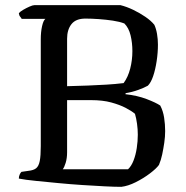

<svg xmlns="http://www.w3.org/2000/svg" viewBox="-20 -724 721 744"><path d="M450 0Q425 0 385.5 -2Q346 -4 299.5 -7Q253 -10 206.5 -14.5Q160 -19 119.5 -23Q79 -27 53 -32Q53 -40 56 -47Q59 -54 63 -58L90 -62Q110 -64 120 -72Q130 -80 134 -100Q138 -120 138 -158V-572Q138 -600 143 -622.5Q148 -645 156 -651H64Q62 -655 58 -659.5Q54 -664 53 -673Q58 -679 70 -686Q82 -693 94.5 -698.5Q107 -704 113 -704H447Q471 -698 496 -686Q521 -674 543 -659Q565 -644 578 -628Q585 -613 588.5 -592.5Q592 -572 592 -551Q592 -520 587 -487Q582 -454 573.5 -429Q565 -404 553 -392Q539 -384 515.5 -375.5Q492 -367 467 -363L466 -359Q512 -354 548.5 -340Q585 -326 601 -315Q612 -294 616 -268Q620 -242 620 -216Q620 -194 616.5 -170.5Q613 -147 608.5 -125.5Q604 -104 596 -85Q586 -71 561 -52Q536 -33 506 -18Q476 -3 450 0ZM223 -68H476Q489 -80 497.5 -102Q506 -124 510 -150.5Q514 -177 514 -202Q514 -223 511 -244.5Q508 -266 503 -283Q490 -294 467 -306Q444 -318 411 -327Q378 -336 333 -336H240V-134Q240 -111 234.5 -93Q229 -75 223 -68ZM240 -390Q284 -391 321 -392.5Q358 -394 392 -396Q426 -398 459 -402Q476 -425 484.5 -458Q493 -491 493 -526Q493 -558 486 -587Q479 -616 462 -633Q444 -640 417.5 -644Q391 -648 362.5 -650Q334 -652 311 -652Q274 -652 257 -630.5Q240 -609 240 -574Z"/></svg>

Font: Texturina 12pt
Style: Regular
Weight: 400
Designer: Guillermo Torres Carreño
Foundry: Omnibus-Type
Version: Version 1.002